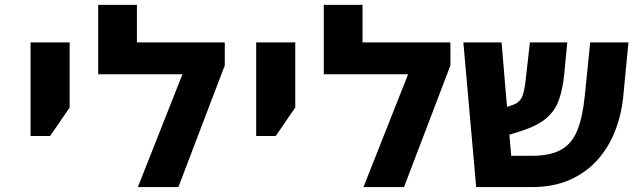

<svg xmlns="http://www.w3.org/2000/svg" viewBox="-20 -762 2597 782"><path d="M184.1 -208H104.5V-589.4H263.7V-324.2Z M537.6 -742.2V-589.4H895.5V-495.6L706.5 0H541.5L723.1 -459.5H379.9V-742.2Z M1103 -208H1023.4V-589.4H1182.6V-324.2Z M1456.5 -742.2V-589.4H1814.5V-495.6L1625.5 0H1460.4L1642.1 -459.5H1298.8V-742.2Z M2145.5 0H1919.4L1867.2 -589.4H2022.9L2044.9 -326.7L2068.4 -334.5Q2093.3 -343.3 2104 -362.5Q2114.7 -381.8 2120.6 -432.6L2138.2 -589.4H2290.5L2278.3 -461.9Q2272 -398.9 2256.3 -354.7Q2240.7 -310.5 2204.6 -280Q2168.5 -249.5 2100.1 -227.5L2054.7 -213.4L2062 -127.4H2147Q2221.7 -127.4 2265.6 -152.3Q2309.6 -177.2 2331.3 -231Q2353 -284.7 2361.8 -371.6L2383.8 -589.4H2539.6L2518.1 -366.2Q2510.3 -291.5 2483.9 -225.3Q2457.5 -159.2 2411.4 -108.4Q2365.2 -57.6 2299.1 -28.8Q2232.9 0 2145.5 0Z"/></svg>

Font: Lunasima
Style: Bold
Weight: 700
Designer: The DocRepair Project, Monotype Design Team
Foundry: Google
Version: Version 2.009